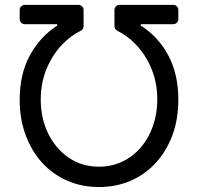

<svg xmlns="http://www.w3.org/2000/svg" viewBox="-20 -747 801 777"><path d="M251.8 -16Q192.8 -41.9 149.9 -89.1Q106.5 -137.4 83.5 -201.3Q59.7 -265.3 59.7 -343.8Q59.7 -446.7 100.5 -522.4Q141.7 -598 211.6 -643.5V-649.1H80.6Q71.7 -649.1 65.7 -655.2Q59.7 -661.2 59.7 -669.7V-706.7Q59.7 -715.2 65.7 -721.2Q71.7 -727.3 80.6 -727.3H297.6Q306.1 -727.3 312.1 -721.2Q318.2 -715.2 318.2 -706.7V-641.3Q318.2 -635.3 315.2 -630.1Q312.1 -625 306.8 -622.5Q266.7 -603 231.9 -567.1Q192.8 -526.3 168.7 -469.1Q144.9 -411.2 144.9 -343.8Q144.9 -268.5 175.1 -206.3Q205.6 -144.5 258.5 -108.7Q311.8 -72.4 380.7 -72.4Q432.2 -72.4 475.9 -93.4Q519.2 -114.3 550.4 -150.9Q582.4 -188.6 599.1 -237.6Q616.5 -286.6 616.5 -343.8Q616.5 -412.6 592.7 -469.1Q569.6 -525.6 529.5 -567.1Q495.7 -602.3 454.9 -622.5Q449.6 -625 446.4 -630.1Q443.2 -635.3 443.2 -641.3V-706.7Q443.2 -715.2 449.2 -721.2Q455.3 -727.3 464.1 -727.3H681.1Q689.6 -727.3 695.7 -721.2Q701.7 -715.2 701.7 -706.7V-669.7Q701.7 -661.2 695.7 -655.2Q689.6 -649.1 681.1 -649.1H549.7V-643.5Q620.7 -598.4 660.9 -523.1Q701.7 -447.1 701.7 -343.8Q701.7 -266 678.3 -201.3Q654.1 -136 611.5 -89.1Q569.6 -42.6 509.9 -16Q451.3 9.9 380.7 9.9Q310 9.9 251.8 -16Z"/></svg>

Font: DeltaSans
Style: Regular
Weight: 400
Designer: Rasmus Andersson
Foundry: rsms
Version: Version 3.012